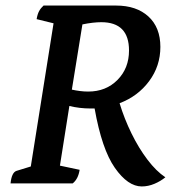

<svg xmlns="http://www.w3.org/2000/svg" viewBox="-20 -661 663 692"><path d="M491 11Q441 11 394 -56Q347 -123 321 -270Q314 -270 306 -270Q267 -270 230 -279L196 -64L267 -49Q262 -16 242 0H18Q22 -39 39 -45L91 -61L173 -577L112 -592Q115 -610 121 -621Q127 -632 137 -641H398Q472 -641 515 -601.5Q558 -562 558 -492Q558 -423 517.5 -368.5Q477 -314 411 -289Q428 -233 454 -180Q480 -127 511.5 -85.5Q543 -44 576 -22Q559 -8 536.5 1.5Q514 11 491 11ZM345 -581Q331 -581 313.5 -579Q296 -577 277 -573L239 -338Q252 -335 267.5 -333Q283 -331 298 -331Q362 -331 403.5 -373Q445 -415 445 -479Q445 -581 345 -581Z"/></svg>

Font: Petrona SemiBold
Style: Italic
Weight: 600
Italic angle: -9°
Designer: Ringo R. Seeber
Foundry: Ringo R. Seeber
Version: Version 2.001; ttfautohint (v1.8.3)